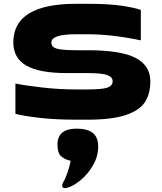

<svg xmlns="http://www.w3.org/2000/svg" viewBox="-20 -619 850 1009"><path d="M440 -355Q616 -355 693 -314.5Q770 -274 770 -192Q770 -125 741 -81.5Q712 -38 639.5 -14Q567 10 440 10H380Q271 10 185.5 0Q100 -10 61 -21V-180Q115 -169 203.5 -159Q292 -149 380 -149H440Q517 -149 544.5 -158.5Q572 -168 572 -192Q572 -214 543.5 -224.5Q515 -235 440 -235H330Q186 -235 118 -274.5Q50 -314 50 -396Q50 -599 380 -599H440Q553 -599 621.5 -588.5Q690 -578 720 -567V-407Q567 -439 440 -439H380Q250 -439 250 -396Q250 -380 261 -371.5Q272 -363 300 -359Q328 -355 380 -355ZM322 370Q307 370 307 356Q307 349 312 339Q321 326 333.5 291.5Q346 257 351 226Q317 218 299.5 200.5Q282 183 282 141Q282 57 383 57Q439 57 467.5 79.5Q496 102 496 152Q496 202 469.5 248.5Q443 295 404.5 327Q366 359 333 368Q325 370 322 370Z"/></svg>

Font: Dashboard
Style: Regular
Weight: 400
Designer: jaiki
Version: Version 1.000